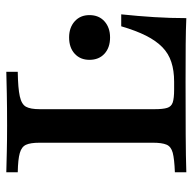

<svg xmlns="http://www.w3.org/2000/svg" viewBox="-21 -590 611 609"><g transform="rotate(-90 284.5 -285.5)"><path d="M42.7 0V-36.3Q84.7 -37.9 104.4 -43.1Q124.2 -48.4 130.2 -62.9Q136.3 -77.4 136.3 -105.6V-465.3Q136.3 -494.4 129.8 -508.5Q123.4 -522.6 103.6 -528.2Q83.9 -533.9 42.7 -534.7V-571Q70.2 -570.2 107.7 -569.4Q145.2 -568.5 191.1 -568.5Q249.2 -568.5 292.3 -569.4Q335.5 -570.2 361.3 -571V-534.7Q308.9 -533.9 283.5 -528.2Q258.1 -522.6 250.4 -508.5Q242.7 -494.4 242.7 -465.3V-100Q242.7 -74.2 246.8 -60.9Q250.8 -47.6 264.1 -43.1Q277.4 -38.7 304.8 -38.7H329.8Q365.3 -38.7 392.3 -47.6Q419.4 -56.5 439.5 -76.2Q459.7 -96 475.8 -127.8Q491.9 -159.7 505.6 -206.5H543.5Q537.9 -153.2 534.7 -102Q531.5 -50.8 531.5 0Q496.8 -1.6 448 -2Q399.2 -2.4 330.6 -2.4Q235.5 -2.4 162.5 -2Q89.5 -1.6 42.7 0ZM470.2 -241.9Q437.9 -241.9 418.5 -259.7Q399.2 -277.4 399.2 -307.3Q399.2 -336.3 418.5 -354Q437.9 -371.8 470.2 -371.8Q501.6 -371.8 521.4 -354Q541.1 -336.3 541.1 -307.3Q541.1 -277.4 521.4 -259.7Q501.6 -241.9 470.2 -241.9Z"/></g></svg>

Font: Playfair 9pt SemiBold
Style: Regular
Weight: 600
Designer: Claus Eggers Sørensen
Foundry: Claus Eggers Sørensen
Version: Version 2.001;gftools[0.9.30]